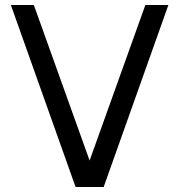

<svg xmlns="http://www.w3.org/2000/svg" viewBox="-20 -743 712 763"><path d="M649.1 -723 392 0H280.3L23.2 -723H114.5L336.1 -105L557.6 -723Z"/></svg>

Font: Public Sans Thin
Style: Regular
Weight: 100
Designer: The Public Sans project authors (U.S. Web Design System). Libre Franklin designed by Pablo Impallari and Rodrigo Fuenzal
Version: Version 1.008